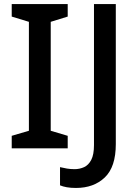

<svg xmlns="http://www.w3.org/2000/svg" viewBox="-20 -734 684 950"><path d="M315 0H38V-62L123 -87V-626L38 -652V-714H315V-652L231 -626V-87L315 -62ZM356 196Q330 196 310.5 192.5Q291 189 277 183V93Q293 97 311 100Q329 103 349 103Q374 103 396 93Q418 83 431.5 57Q445 31 445 -16V-714H553V-21Q553 92 498.5 144Q444 196 356 196Z"/></svg>

Font: Noto Sans Ethiopic Medium
Style: Regular
Weight: 500
Designer: Monotype Design Team
Foundry: Monotype Imaging Inc.
Version: Version 2.102; ttfautohint (v1.8.4.7-5d5b)